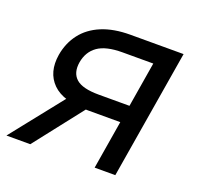

<svg xmlns="http://www.w3.org/2000/svg" viewBox="-124 -643 769 750"><g transform="rotate(20 260.5 -268.0)"><path d="M428.2 0H342.3L418.5 -460.4H290.5Q222.2 -460.4 188 -436.3Q153.8 -412.1 146 -366.2Q138.7 -320.8 165.3 -297.1Q191.9 -273.4 259.8 -273.4H424.8L412.6 -201.2H241.7Q137.7 -201.2 92.8 -245.8Q47.9 -290.5 60.1 -366.2Q68.8 -417.5 98.1 -455.8Q127.4 -494.1 177.2 -514.9Q227.1 -535.6 295.9 -535.6H517.1ZM74.7 0H-24.4L168 -242.2H264.2Z"/></g></svg>

Font: Inter 20pt
Style: Italic
Weight: 400
Italic angle: -9.3988°
Version: Version 4.001;git-66647c0bb